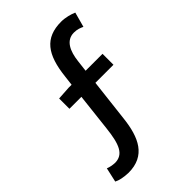

<svg xmlns="http://www.w3.org/2000/svg" viewBox="-249 -854 1067 1067"><g transform="rotate(-45 285.0 -320.5)"><path d="M111 109C245 109 290 11 305 -125L334 -375H476V-461H343L351 -528C359 -599 385 -657 447 -657C474 -657 492 -649 507 -642L531 -730C509 -740 472 -750 440 -750C311 -750 257 -674 240 -519L233 -461H209L130 -456V-375H224L199 -154C186 -35 162 16 97 17C78 16 60 13 43 6L24 91C42 101 74 108 111 109Z"/></g></svg>

Font: Source Han Sans JP Medium
Style: Regular
Weight: 500
Designer: Ryoko NISHIZUKA 西塚涼子 (kana, bopomofo & ideographs); Paul D. Hunt (Latin, Greek & Cyrillic); Sandoll Communications 산돌커뮤니
Foundry: Adobe
Version: Version 2.002;hotconv 1.0.116;makeotfexe 2.5.65601